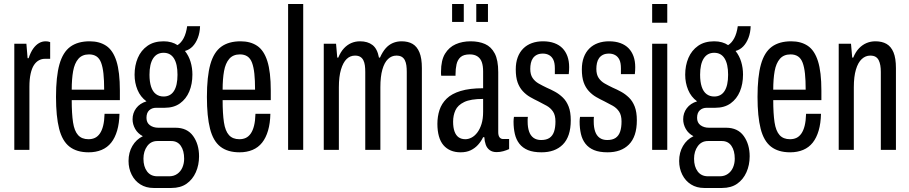

<svg xmlns="http://www.w3.org/2000/svg" viewBox="-20 -744 4513 953"><path d="M51 0V-527H111L117 -455H122Q132 -485 145 -503Q158 -521 173.5 -530Q189 -539 207 -539Q213 -539 218.5 -538Q224 -537 229 -535V-452H201Q187 -452 173 -444.5Q159 -437 148.5 -421Q138 -405 132 -378Q126 -351 126 -313V0Z M420 12Q361 12 325 -16Q289 -44 273.5 -105Q258 -166 258 -263Q258 -364 275 -424.5Q292 -485 329 -512Q366 -539 425 -539Q474 -539 507.5 -516.5Q541 -494 558 -440.5Q575 -387 575 -294V-247H336Q336 -180 342.5 -137Q349 -94 367.5 -73.5Q386 -53 419 -53Q437 -53 451 -59.5Q465 -66 475.5 -81Q486 -96 492 -120Q498 -144 499 -179H573Q572 -132 561.5 -96Q551 -60 532 -36Q513 -12 484.5 0Q456 12 420 12ZM336 -299H497Q497 -346 493.5 -378.5Q490 -411 482 -432.5Q474 -454 459 -464Q444 -474 422 -474Q388 -474 369 -452Q350 -430 343 -391Q336 -352 336 -299Z M742 189Q705 189 677 171.5Q649 154 633.5 123Q618 92 618 55Q618 13 637 -19.5Q656 -52 689 -68Q664 -81 651 -104Q638 -127 638 -152Q638 -183 656 -207Q674 -231 707 -241Q677 -263 662.5 -298Q648 -333 648 -373Q648 -419 664 -456.5Q680 -494 712 -516.5Q744 -539 792 -539Q813 -539 830.5 -534Q848 -529 861 -520Q879 -531 891.5 -554.5Q904 -578 909 -614H973Q972 -582 962 -556Q952 -530 936 -513.5Q920 -497 898 -491Q917 -467 926 -437Q935 -407 935 -374Q935 -327 919.5 -290Q904 -253 873.5 -231Q843 -209 797 -209H755Q734 -209 720.5 -196.5Q707 -184 707 -159Q707 -135 724 -122.5Q741 -110 766 -110H851Q909 -110 938.5 -69Q968 -28 968 32Q968 75 952 111Q936 147 906 168Q876 189 831 189ZM761 131H820Q843 131 860 119Q877 107 885.5 87Q894 67 894 44Q894 4 877.5 -20Q861 -44 830 -44H761Q729 -44 710.5 -18.5Q692 7 692 44Q692 83 710 107Q728 131 761 131ZM792 -265Q826 -265 843.5 -292.5Q861 -320 861 -373Q861 -426 843.5 -454Q826 -482 792 -482Q758 -482 740 -454Q722 -426 722 -373Q722 -338 730 -313.5Q738 -289 754 -277Q770 -265 792 -265Z M1169 12Q1110 12 1074 -16Q1038 -44 1022.5 -105Q1007 -166 1007 -263Q1007 -364 1024 -424.5Q1041 -485 1078 -512Q1115 -539 1174 -539Q1223 -539 1256.5 -516.5Q1290 -494 1307 -440.5Q1324 -387 1324 -294V-247H1085Q1085 -180 1091.5 -137Q1098 -94 1116.5 -73.5Q1135 -53 1168 -53Q1186 -53 1200 -59.5Q1214 -66 1224.5 -81Q1235 -96 1241 -120Q1247 -144 1248 -179H1322Q1321 -132 1310.5 -96Q1300 -60 1281 -36Q1262 -12 1233.5 0Q1205 12 1169 12ZM1085 -299H1246Q1246 -346 1242.5 -378.5Q1239 -411 1231 -432.5Q1223 -454 1208 -464Q1193 -474 1171 -474Q1137 -474 1118 -452Q1099 -430 1092 -391Q1085 -352 1085 -299Z M1410 0V-724H1485V0Z M1587 0V-527H1648L1654 -458H1659Q1671 -487 1687.5 -504.5Q1704 -522 1724 -530.5Q1744 -539 1767 -539Q1805 -539 1829 -520.5Q1853 -502 1861 -458H1866Q1879 -487 1894.5 -504.5Q1910 -522 1930 -530.5Q1950 -539 1973 -539Q2006 -539 2028 -526Q2050 -513 2062 -484Q2074 -455 2074 -406V0H1999V-387Q1999 -405 1997 -419.5Q1995 -434 1989.5 -445Q1984 -456 1974 -462Q1964 -468 1947 -468Q1924 -468 1906 -451Q1888 -434 1878 -399Q1868 -364 1868 -311V0H1793V-387Q1793 -405 1791 -419.5Q1789 -434 1783.5 -445Q1778 -456 1768 -462Q1758 -468 1742 -468Q1718 -468 1700.5 -451Q1683 -434 1672.5 -399Q1662 -364 1662 -311V0Z M2266 12Q2239 12 2217.5 3Q2196 -6 2181 -23.5Q2166 -41 2158.5 -68Q2151 -95 2151 -129Q2151 -166 2161.5 -198Q2172 -230 2197 -254.5Q2222 -279 2266.5 -292.5Q2311 -306 2378 -306V-389Q2378 -417 2371.5 -435.5Q2365 -454 2350 -464Q2335 -474 2312 -474Q2281 -474 2266 -460.5Q2251 -447 2246 -424.5Q2241 -402 2241 -375V-368H2170Q2169 -372 2169 -377Q2169 -382 2169 -388Q2169 -445 2189 -477.5Q2209 -510 2242 -524.5Q2275 -539 2316 -539Q2357 -539 2387.5 -525.5Q2418 -512 2435.5 -479Q2453 -446 2453 -386V-88Q2453 -71 2459.5 -62.5Q2466 -54 2477 -54H2507V-4Q2494 2 2478 6.5Q2462 11 2445 11Q2424 11 2410.5 1Q2397 -9 2391 -26Q2385 -43 2384 -63H2378Q2368 -42 2352.5 -25Q2337 -8 2316 2Q2295 12 2266 12ZM2290 -53Q2305 -53 2320.5 -61Q2336 -69 2349 -86Q2362 -103 2370 -128.5Q2378 -154 2378 -189V-253Q2316 -253 2284 -237.5Q2252 -222 2240.5 -196.5Q2229 -171 2229 -140Q2229 -111 2236 -91.5Q2243 -72 2256.5 -62.5Q2270 -53 2290 -53ZM2224 -635V-724H2282V-635ZM2344 -635V-724H2402V-635Z M2668 12Q2627 12 2600.5 1Q2574 -10 2558 -30.5Q2542 -51 2535.5 -79Q2529 -107 2529 -140Q2529 -146 2529.5 -152Q2530 -158 2531 -164H2600Q2599 -158 2599 -152Q2599 -146 2599 -140Q2599 -112 2606 -91.5Q2613 -71 2628 -60Q2643 -49 2666 -49Q2692 -49 2707.5 -59.5Q2723 -70 2730 -90.5Q2737 -111 2737 -141Q2737 -172 2725 -190Q2713 -208 2693.5 -219Q2674 -230 2652 -241Q2631 -251 2611 -262.5Q2591 -274 2574.5 -292Q2558 -310 2549 -335.5Q2540 -361 2540 -400Q2540 -433 2549.5 -459Q2559 -485 2577 -503Q2595 -521 2620 -530Q2645 -539 2675 -539Q2707 -539 2731.5 -530Q2756 -521 2772 -504.5Q2788 -488 2796.5 -464.5Q2805 -441 2805 -411Q2805 -403 2804.5 -393.5Q2804 -384 2803 -376H2734V-405Q2734 -432 2726.5 -447.5Q2719 -463 2705.5 -470.5Q2692 -478 2675 -478Q2657 -478 2645 -472Q2633 -466 2625.5 -455.5Q2618 -445 2615 -431Q2612 -417 2612 -402Q2612 -374 2623.5 -357Q2635 -340 2653.5 -329.5Q2672 -319 2693 -309Q2714 -300 2735 -288.5Q2756 -277 2774 -259.5Q2792 -242 2802.5 -215Q2813 -188 2813 -147Q2813 -106 2803 -76Q2793 -46 2773.5 -26.5Q2754 -7 2727.5 2.5Q2701 12 2668 12Z M2996 12Q2955 12 2928.5 1Q2902 -10 2886 -30.5Q2870 -51 2863.5 -79Q2857 -107 2857 -140Q2857 -146 2857.5 -152Q2858 -158 2859 -164H2928Q2927 -158 2927 -152Q2927 -146 2927 -140Q2927 -112 2934 -91.5Q2941 -71 2956 -60Q2971 -49 2994 -49Q3020 -49 3035.5 -59.5Q3051 -70 3058 -90.5Q3065 -111 3065 -141Q3065 -172 3053 -190Q3041 -208 3021.5 -219Q3002 -230 2980 -241Q2959 -251 2939 -262.5Q2919 -274 2902.5 -292Q2886 -310 2877 -335.5Q2868 -361 2868 -400Q2868 -433 2877.5 -459Q2887 -485 2905 -503Q2923 -521 2948 -530Q2973 -539 3003 -539Q3035 -539 3059.5 -530Q3084 -521 3100 -504.5Q3116 -488 3124.5 -464.5Q3133 -441 3133 -411Q3133 -403 3132.5 -393.5Q3132 -384 3131 -376H3062V-405Q3062 -432 3054.5 -447.5Q3047 -463 3033.5 -470.5Q3020 -478 3003 -478Q2985 -478 2973 -472Q2961 -466 2953.5 -455.5Q2946 -445 2943 -431Q2940 -417 2940 -402Q2940 -374 2951.5 -357Q2963 -340 2981.5 -329.5Q3000 -319 3021 -309Q3042 -300 3063 -288.5Q3084 -277 3102 -259.5Q3120 -242 3130.5 -215Q3141 -188 3141 -147Q3141 -106 3131 -76Q3121 -46 3101.5 -26.5Q3082 -7 3055.5 2.5Q3029 12 2996 12Z M3217 -631V-724H3292V-631ZM3217 0V-527H3292V0Z M3475 189Q3438 189 3410 171.5Q3382 154 3366.5 123Q3351 92 3351 55Q3351 13 3370 -19.5Q3389 -52 3422 -68Q3397 -81 3384 -104Q3371 -127 3371 -152Q3371 -183 3389 -207Q3407 -231 3440 -241Q3410 -263 3395.5 -298Q3381 -333 3381 -373Q3381 -419 3397 -456.5Q3413 -494 3445 -516.5Q3477 -539 3525 -539Q3546 -539 3563.5 -534Q3581 -529 3594 -520Q3612 -531 3624.5 -554.5Q3637 -578 3642 -614H3706Q3705 -582 3695 -556Q3685 -530 3669 -513.5Q3653 -497 3631 -491Q3650 -467 3659 -437Q3668 -407 3668 -374Q3668 -327 3652.5 -290Q3637 -253 3606.5 -231Q3576 -209 3530 -209H3488Q3467 -209 3453.5 -196.5Q3440 -184 3440 -159Q3440 -135 3457 -122.5Q3474 -110 3499 -110H3584Q3642 -110 3671.5 -69Q3701 -28 3701 32Q3701 75 3685 111Q3669 147 3639 168Q3609 189 3564 189ZM3494 131H3553Q3576 131 3593 119Q3610 107 3618.5 87Q3627 67 3627 44Q3627 4 3610.5 -20Q3594 -44 3563 -44H3494Q3462 -44 3443.5 -18.5Q3425 7 3425 44Q3425 83 3443 107Q3461 131 3494 131ZM3525 -265Q3559 -265 3576.5 -292.5Q3594 -320 3594 -373Q3594 -426 3576.5 -454Q3559 -482 3525 -482Q3491 -482 3473 -454Q3455 -426 3455 -373Q3455 -338 3463 -313.5Q3471 -289 3487 -277Q3503 -265 3525 -265Z M3902 12Q3843 12 3807 -16Q3771 -44 3755.5 -105Q3740 -166 3740 -263Q3740 -364 3757 -424.5Q3774 -485 3811 -512Q3848 -539 3907 -539Q3956 -539 3989.5 -516.5Q4023 -494 4040 -440.5Q4057 -387 4057 -294V-247H3818Q3818 -180 3824.5 -137Q3831 -94 3849.5 -73.5Q3868 -53 3901 -53Q3919 -53 3933 -59.5Q3947 -66 3957.5 -81Q3968 -96 3974 -120Q3980 -144 3981 -179H4055Q4054 -132 4043.5 -96Q4033 -60 4014 -36Q3995 -12 3966.5 0Q3938 12 3902 12ZM3818 -299H3979Q3979 -346 3975.5 -378.5Q3972 -411 3964 -432.5Q3956 -454 3941 -464Q3926 -474 3904 -474Q3870 -474 3851 -452Q3832 -430 3825 -391Q3818 -352 3818 -299Z M4143 0V-527H4204L4210 -458H4215Q4227 -487 4244 -504.5Q4261 -522 4281.5 -530.5Q4302 -539 4325 -539Q4358 -539 4380.5 -526Q4403 -513 4415 -484Q4427 -455 4427 -406V0H4352V-387Q4352 -405 4349.5 -419.5Q4347 -434 4341.5 -445Q4336 -456 4326 -462Q4316 -468 4299 -468Q4276 -468 4257.5 -451Q4239 -434 4228.5 -399Q4218 -364 4218 -311V0Z"/></svg>

Font: Archivo ExtraCondensed
Style: Regular
Weight: 400
Width: 2
Designer: Hector Gatti
Foundry: Omnibus-Type
Version: Version 2.001